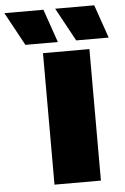

<svg xmlns="http://www.w3.org/2000/svg" viewBox="-184 -918 627 960"><g transform="rotate(-5 129.5 -438.0)"><path d="M71 -876 129 -709H-34L-125 -876ZM326 -876 384 -709H221L130 -876ZM283 -660V0H50V-660Z"/></g></svg>

Font: Elaine Sans Black
Style: Regular
Weight: 900
Designer: Wei Huang
Foundry: Wei Huang
Version: Version 2.001;December 24, 2019;FontCreator 12.0.0.2547 64-b